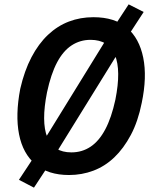

<svg xmlns="http://www.w3.org/2000/svg" viewBox="-20 -794 711 882"><path d="M297 10Q201 10 143 -39Q85 -88 67.5 -177Q50 -266 73 -386Q92 -469 124.5 -531Q157 -593 200.5 -634Q244 -675 296.5 -695Q349 -715 409 -715Q507 -715 563.5 -666.5Q620 -618 638 -529Q656 -440 631 -321Q614 -236 581 -174Q548 -112 505 -71Q462 -30 409 -10Q356 10 297 10ZM308 -94Q357 -94 396 -120Q435 -146 463.5 -199.5Q492 -253 510 -336Q537 -471 508 -541Q479 -611 396 -611Q348 -611 309 -585.5Q270 -560 242 -507Q214 -454 196 -370Q169 -234 197 -164Q225 -94 308 -94ZM136 68 67 32 139 -77 170 -130 471 -618 503 -670 571 -774 640 -739 569 -630 538 -576 236 -88 205 -37Z"/></svg>

Font: Nunito Sans 10pt Condensed
Style: Bold Italic
Weight: 700
Width: 3
Italic angle: -9°
Designer: Vernon Adams
Foundry: Vernon Adams
Version: Version 3.101;gftools[0.9.27]